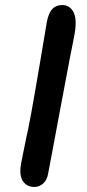

<svg xmlns="http://www.w3.org/2000/svg" viewBox="-20 -729 345 761"><path d="M116 12Q86 12 70.5 -11.5Q55 -35 64 -83Q65 -89 68.5 -105.5Q72 -122 76 -143Q80 -164 84.5 -185Q89 -206 92 -219Q104 -280 115.5 -346.5Q127 -413 137.5 -474.5Q148 -536 155.5 -581.5Q163 -627 166 -644Q173 -678 187.5 -693.5Q202 -709 227 -709Q258 -709 272.5 -678.5Q287 -648 273 -580Q256 -496 241 -414.5Q226 -333 212 -260.5Q198 -188 188 -132Q178 -76 171 -42Q167 -17 152 -2.5Q137 12 116 12Z"/></svg>

Font: Shantell Sans Medium
Style: Italic
Weight: 500
Italic angle: -11°
Designer: Stephen Nixon, Anya Danilova, Shantell Martin
Foundry: Arrow Type
Version: Version 1.011;[c5ecc13dd]